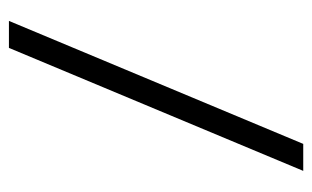

<svg xmlns="http://www.w3.org/2000/svg" viewBox="-158 -558 716 441"><g transform="rotate(-90 200.5 -338.0)"><path d="M28 0 310.5 -676H372.5L90 0Z"/></g></svg>

Font: Newsreader 16pt 16pt
Style: Regular
Weight: 400
Version: Version 1.003